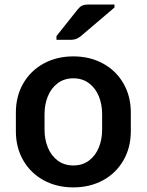

<svg xmlns="http://www.w3.org/2000/svg" viewBox="-20 -815 649 850"><path d="M50.3 -233.9V-316.9Q50.3 -389.2 83 -445.8Q115.7 -502.4 173.6 -533.9Q231.4 -565.4 304.7 -565.4Q377.9 -565.4 435.8 -533.9Q493.7 -502.4 526.4 -445.8Q559.1 -389.2 559.1 -316.9V-233.9Q559.1 -161.6 526.4 -105Q493.7 -48.3 435.8 -16.8Q377.9 14.6 304.7 14.6Q231.4 14.6 173.6 -16.8Q115.7 -48.3 83 -105Q50.3 -161.6 50.3 -233.9ZM432.1 -240.2V-310.5Q432.1 -353 417.5 -388.9Q402.8 -424.8 374 -446.5Q345.2 -468.3 304.7 -468.3Q264.2 -468.3 235.4 -446.5Q206.5 -424.8 191.9 -388.9Q177.2 -353 177.2 -310.5V-240.2Q177.2 -197.8 191.9 -161.9Q206.5 -126 235.4 -104.2Q264.2 -82.5 304.7 -82.5Q345.2 -82.5 374 -104.2Q402.8 -126 417.5 -161.9Q432.1 -197.8 432.1 -240.2ZM230 -655.3 325.2 -774.9Q334 -785.6 344.2 -790.3Q354.5 -794.9 368.2 -794.9H486.8V-781.7L336.4 -653.8Q326.2 -646 315.9 -642.3Q305.7 -638.7 293 -638.7H230Z"/></svg>

Font: Lycee Sans SemiBold
Style: Regular
Weight: 600
Designer: Justin Alvin
Foundry: Alkove Design
Version: Version 1.030